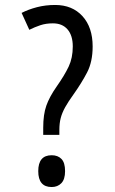

<svg xmlns="http://www.w3.org/2000/svg" viewBox="-20 -744 462 773"><path d="M154 -201V-230Q154 -283 166.5 -318.5Q179 -354 207 -394Q240 -441 256.5 -476Q273 -511 273 -557Q273 -601 252 -625.5Q231 -650 193 -650Q165 -650 142.5 -642.5Q120 -635 98 -624L67 -692Q94 -706 128.5 -715Q163 -724 202 -724Q271 -724 312 -679Q353 -634 353 -557Q353 -495 330.5 -452Q308 -409 276 -364Q255 -335 242.5 -312.5Q230 -290 224.5 -269Q219 -248 219 -221V-201ZM188 9Q134 9 134 -55Q134 -119 188 -119Q213 -119 227.5 -104Q242 -89 242 -55Q242 -22 227 -6.5Q212 9 188 9Z"/></svg>

Font: Noto Sans Bengali UI ExtraCondensed
Style: Regular
Weight: 400
Width: 2
Designer: Jelle Bosma - Monotype Design Team
Foundry: Monotype Imaging Inc.
Version: Version 2.003